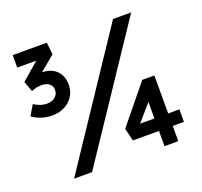

<svg xmlns="http://www.w3.org/2000/svg" viewBox="-122 -842 1035 983"><g transform="rotate(-20 395.5 -350.0)"><path d="M128 -342Q68 -342 20 -376L53 -431Q89 -408 122 -408Q150 -408 167.5 -422.5Q185 -437 185 -462Q185 -482 169.5 -494.5Q154 -507 128 -507Q99 -507 72 -495L51 -552L146 -634H42V-702H228L235 -636L153 -568Q203 -567 231.5 -538.5Q260 -510 260 -463Q260 -410 222.5 -376Q185 -342 128 -342ZM121 0 588 -700H687L219 0ZM454 -150 622 -356H688V-149H749V-81H688V2H613V-81H471ZM535 -149H613V-239Z"/></g></svg>

Font: Easer Grotesk
Style: Regular
Weight: 400
Designer: Boardeaser, Bonnie Shaver-Troup, Thomas Jockin
Foundry: Lexend
Version: Version 1.008;Glyphs 3.1.2 (3151)